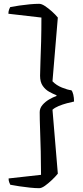

<svg xmlns="http://www.w3.org/2000/svg" viewBox="-20 -818 434 1006"><path d="M185 168Q164 168 136 165Q108 162 81 158Q54 154 34 150Q32 146 28.5 137.5Q25 129 25 117L195 98Q195 37 193.5 -24.5Q192 -86 190 -139.5Q188 -193 188 -230Q188 -251 202.5 -268Q217 -285 237.5 -297Q258 -309 276 -315V-319Q258 -326 238 -337Q218 -348 204 -368Q190 -388 190 -421Q190 -449 192 -495.5Q194 -542 195.5 -601Q197 -660 197 -726L24 -746Q24 -758 27.5 -767.5Q31 -777 34 -781Q55 -785 82 -789Q109 -793 136.5 -795.5Q164 -798 185 -798Q198 -798 215.5 -786.5Q233 -775 251.5 -758.5Q270 -742 283 -726L255 -392Q275 -371 305 -359Q335 -347 354 -345Q360 -339 364 -322.5Q368 -306 368 -286Q353 -283 330.5 -277Q308 -271 287.5 -262.5Q267 -254 255 -243L283 92Q270 108 251.5 125.5Q233 143 215.5 155.5Q198 168 185 168Z"/></svg>

Font: Texturina Medium 12pt
Style: Regular
Weight: 400
Version: Version 1.002